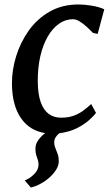

<svg xmlns="http://www.w3.org/2000/svg" viewBox="-20 -588 490 859"><path d="M90.5 219Q111.5 212 132 192Q152.5 172 152.5 148Q152.5 136.5 149 126.8Q145.5 117 142 105.5Q138.5 94 138.5 77Q138.5 56.5 151.5 38.5Q164.5 20.5 182.5 7.5Q112.5 -3 73.2 -60.2Q34 -117.5 33.5 -214Q33 -273 51.8 -335Q70.5 -397 107.8 -450Q145 -503 201.2 -535.5Q257.5 -568 331.5 -568Q359 -568 391.5 -562.5Q424 -557 446.5 -546.5L417 -436.5Q411.5 -437.5 406.2 -438.5Q401 -439.5 395.5 -441Q383.5 -454 367.8 -468.2Q352 -482.5 336.2 -492.2Q320.5 -502 306.5 -502Q273 -502 244 -481.8Q215 -461.5 193.5 -424.2Q172 -387 160.2 -335.8Q148.5 -284.5 149 -222.5Q149.5 -167 162 -131.5Q174.5 -96 197.5 -78.8Q220.5 -61.5 253.5 -61.5Q284 -61.5 307.2 -69.5Q330.5 -77.5 349.8 -91.2Q369 -105 388 -122.5L409.5 -83Q398 -67.5 375.8 -48.2Q353.5 -29 321.2 -13.2Q289 2.5 246 8Q235.5 15.5 229 26Q222.5 36.5 222.5 50.5Q222.5 62 227.8 74.5Q233 87 238 101.2Q243 115.5 243 133Q243 152 231.5 170.8Q220 189.5 201.5 206Q183 222.5 161.2 234.2Q139.5 246 118 251Z"/></svg>

Font: Merriweather Medium
Style: Italic
Weight: 500
Italic angle: -7.8°
Version: Version 2.101